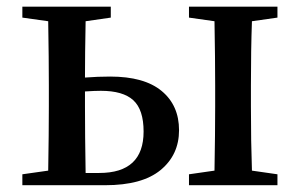

<svg xmlns="http://www.w3.org/2000/svg" viewBox="-20 -546 888 566"><path d="M232.4 -36.1H272.5Q403.3 -36.1 403.3 -158.2Q403.3 -222.7 373 -250.5Q342.8 -278.3 277.3 -278.3Q259.8 -278.3 230.5 -276.4V-232.4Q230.5 -149.4 232.4 -36.1ZM306.6 -494.1 232.4 -483.4Q230.5 -385.7 230.5 -317.4Q268.6 -320.3 304.7 -320.3Q405.3 -320.3 456.5 -277.8Q507.8 -235.4 507.8 -162.1Q507.8 -89.8 453.6 -44.9Q399.4 0 290 0H45.9V-32.2L122.1 -43Q124 -154.3 124 -232.4V-293.9Q124 -372.1 122.1 -483.4L45.9 -494.1V-526.4H306.6ZM797.9 -494.1 722.7 -483.4Q719.7 -400.4 719.7 -293.9V-232.4Q719.7 -127 722.7 -43L797.9 -32.2V0H537.1V-32.2L612.3 -43Q614.3 -154.3 614.3 -232.4V-293.9Q614.3 -372.1 612.3 -483.4L537.1 -494.1V-526.4H797.9Z"/></svg>

Font: GenYoMin TW TTF SemiBold
Style: Regular
Weight: 600
Version: Version 1.300